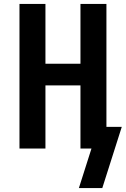

<svg xmlns="http://www.w3.org/2000/svg" viewBox="-20 -755 640 976"><path d="M500 201H381L445 0H389V-321H211V0H79V-735H211V-431H389V-735H521V-110H599Z"/></svg>

Font: Iosevka SS04 XBd Ex
Style: Regular
Weight: 800
Width: 7
Monospace: yes
Designer: Belleve Invis
Foundry: Belleve Invis
Version: Version 19.0.0; ttfautohint (v1.8.4)